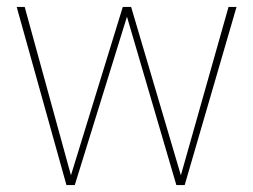

<svg xmlns="http://www.w3.org/2000/svg" viewBox="-20 -532 728 552"><path d="M171 0 28 -512H51L184 -28L333 -512H357L500 -28L637 -512H660L511 0H487L345 -484L195 0Z"/></svg>

Font: DM Sans 12pt Thin
Style: Regular
Weight: 250
Version: Version 4.004;gftools[0.9.30]